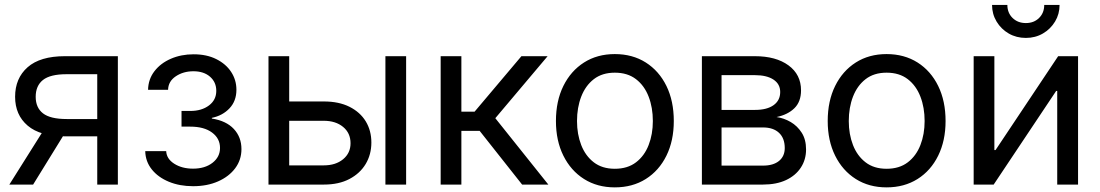

<svg xmlns="http://www.w3.org/2000/svg" viewBox="-20 -770 4589 801"><path d="M471.7 0H385.7V-460.4H257.8Q189.5 -460.4 159.2 -436.3Q128.9 -412.1 128.9 -366.2Q128.9 -320.8 159.4 -297.1Q189.9 -273.4 258.3 -273.4H422.9V-201.2H252Q147.9 -201.2 95.5 -245.8Q43 -290.5 43 -366.2Q43 -443.4 95.2 -489.5Q147.5 -535.6 251 -535.6H471.7ZM118.2 0H19L171.4 -242.2H267.6Z M785.6 6.8Q729.5 6.8 684.6 -11.7Q639.6 -30.3 613.3 -63.2Q586.9 -96.2 585.9 -139.6H673.3Q674.8 -107.4 707 -86.9Q739.3 -66.4 785.2 -66.4Q835 -66.4 866.5 -90.8Q897.9 -115.2 897.9 -152.8Q897.9 -192.4 864.7 -217Q831.5 -241.7 773.9 -241.7H737.3V-307.1H773.9Q821.3 -307.1 851.8 -330.1Q882.3 -353 882.3 -391.1Q882.3 -427.2 856.2 -450Q830.1 -472.7 787.1 -472.7Q744.6 -472.7 713.4 -451.7Q682.1 -430.7 681.2 -395.5H597.7Q598.6 -439.5 624.3 -472.9Q649.9 -506.3 692.9 -524.9Q735.8 -543.5 787.6 -543.5Q842.3 -543.5 882.3 -523.4Q922.4 -503.4 944.3 -470Q966.3 -436.5 966.3 -395.5Q966.3 -348.6 937.5 -318.1Q908.7 -287.6 863.8 -278.3V-275.4Q923.8 -266.1 955.6 -231.9Q987.3 -197.8 987.3 -147.9Q987.3 -103 961.2 -68.1Q935.1 -33.2 889.6 -13.2Q844.2 6.8 785.6 6.8Z M1173.8 -346.7H1331.5Q1393.6 -346.7 1438 -324.5Q1482.4 -302.2 1505.9 -263.7Q1529.3 -225.1 1529.3 -175.3Q1529.3 -125.5 1505.6 -85.9Q1481.9 -46.4 1437.7 -23.2Q1393.6 0 1331.5 0H1100.1V-535.6H1186.5V-80.1H1330.6Q1380.4 -80.1 1411.4 -105.7Q1442.4 -131.3 1442.4 -172.4Q1442.4 -214.8 1411.4 -240.5Q1380.4 -266.1 1330.6 -266.1H1173.8ZM1587.9 0V-535.6H1674.3V0Z M1818.4 0V-535.6H1904.8V-304.2H1960L2155.3 -535.6H2264.6L2046.4 -276.9L2267.6 0H2158.2L1981 -224.1H1904.8V0Z M2544.9 11.7Q2471.7 11.7 2416.5 -23.2Q2361.3 -58.1 2330.3 -120.6Q2299.3 -183.1 2299.3 -265.1Q2299.3 -348.6 2330.3 -411.4Q2361.3 -474.1 2416.5 -509.3Q2471.7 -544.4 2544.9 -544.4Q2618.7 -544.4 2674.1 -509.3Q2729.5 -474.1 2760.3 -411.4Q2791 -348.6 2791 -265.1Q2791 -183.1 2760.3 -120.6Q2729.5 -58.1 2674.1 -23.2Q2618.7 11.7 2544.9 11.7ZM2544.9 -65.9Q2598.1 -65.9 2633.3 -92.8Q2668.5 -119.6 2686 -164.8Q2703.6 -210 2703.6 -265.1Q2703.6 -321.3 2686 -366.9Q2668.5 -412.6 2633.3 -439.7Q2598.1 -466.8 2544.9 -466.8Q2492.2 -466.8 2457.3 -439.7Q2422.4 -412.6 2404.8 -366.9Q2387.2 -321.3 2387.2 -265.1Q2387.2 -210 2404.8 -164.8Q2422.4 -119.6 2457.3 -92.8Q2492.2 -65.9 2544.9 -65.9Z M2908.2 0V-535.6H3128.9Q3217.3 -535.6 3269.5 -497.3Q3321.8 -459 3321.8 -393.1Q3321.8 -345.7 3294.2 -318.6Q3266.6 -291.5 3219.7 -281.7Q3250.5 -277.3 3278.6 -261Q3306.6 -244.6 3324.7 -216.3Q3342.8 -188 3342.8 -146.5Q3342.8 -104 3321 -70.8Q3299.3 -37.6 3259.3 -18.8Q3219.2 0 3163.1 0ZM2990.2 -79.1H3163.1Q3206.1 -79.1 3230 -98.6Q3253.9 -118.2 3253.9 -152.3Q3253.9 -193.4 3230 -215.8Q3206.1 -238.3 3163.1 -238.3H2990.2ZM2990.2 -311.5H3130.4Q3179.7 -311.5 3207.3 -331.3Q3234.9 -351.1 3234.9 -386.2Q3234.9 -419.4 3206.8 -438Q3178.7 -456.5 3128.9 -456.5H2990.2Z M3678.7 11.7Q3605.5 11.7 3550.3 -23.2Q3495.1 -58.1 3464.1 -120.6Q3433.1 -183.1 3433.1 -265.1Q3433.1 -348.6 3464.1 -411.4Q3495.1 -474.1 3550.3 -509.3Q3605.5 -544.4 3678.7 -544.4Q3752.4 -544.4 3807.9 -509.3Q3863.3 -474.1 3894 -411.4Q3924.8 -348.6 3924.8 -265.1Q3924.8 -183.1 3894 -120.6Q3863.3 -58.1 3807.9 -23.2Q3752.4 11.7 3678.7 11.7ZM3678.7 -65.9Q3731.9 -65.9 3767.1 -92.8Q3802.2 -119.6 3819.8 -164.8Q3837.4 -210 3837.4 -265.1Q3837.4 -321.3 3819.8 -366.9Q3802.2 -412.6 3767.1 -439.7Q3731.9 -466.8 3678.7 -466.8Q3626 -466.8 3591.1 -439.7Q3556.2 -412.6 3538.6 -366.9Q3521 -321.3 3521 -265.1Q3521 -210 3538.6 -164.8Q3556.2 -119.6 3591.1 -92.8Q3626 -65.9 3678.7 -65.9Z M4477.5 0H4390.6V-390.6H4386.2L4125.5 0H4042V-535.6H4128.4V-144H4133.3L4394.5 -535.6H4477.5ZM4259.8 -611.8Q4220.2 -611.8 4188.5 -630.1Q4156.7 -648.4 4137.7 -679.9Q4118.7 -711.4 4118.7 -749.5H4182.6Q4182.6 -716.3 4204.3 -695.1Q4226.1 -673.8 4259.8 -673.8Q4293.5 -673.8 4314.9 -695.1Q4336.4 -716.3 4336.4 -749.5H4400.4Q4400.4 -711.4 4381.6 -680.2Q4362.8 -648.9 4331.1 -630.4Q4299.3 -611.8 4259.8 -611.8Z"/></svg>

Font: Inter 20pt
Style: Regular
Weight: 400
Version: Version 4.001;git-66647c0bb